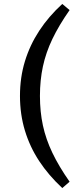

<svg xmlns="http://www.w3.org/2000/svg" viewBox="-20 -764 413 971"><path d="M182 -279Q182 -199 197 -129.5Q212 -60 245 9Q278 78 332 155L295 187Q226 123 178.5 51Q131 -21 106 -103.5Q81 -186 81 -279Q81 -372 106 -454Q131 -536 178.5 -608.5Q226 -681 295 -744L332 -713Q278 -636 245 -567Q212 -498 197 -428Q182 -358 182 -279Z"/></svg>

Font: Source Serif 4 Medium
Style: Regular
Weight: 500
Designer: Frank Grießhammer
Foundry: Adobe Systems Incorporated
Version: Version 4.004;hotconv 1.0.116;makeotfexe 2.5.65601